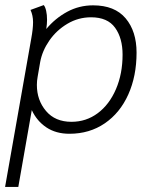

<svg xmlns="http://www.w3.org/2000/svg" viewBox="-22 -516 606 755"><path d="M101 -365Q108 -403 108 -429Q108 -455 98 -477L150 -496Q156 -489 159.5 -473.5Q163 -458 163 -438Q163 -422 160 -402Q195 -444 242 -469.5Q289 -495 344 -495Q429 -495 472 -444Q515 -393 515 -309Q515 -217 482.5 -144.5Q450 -72 390 -31Q330 10 251 10Q198 10 160.5 -15Q123 -40 103 -83L50 219H-2ZM460 -301Q460 -366 430.5 -407Q401 -448 336 -448Q286 -448 243 -422.5Q200 -397 172 -356.5Q144 -316 136 -272L126 -214Q123 -198 123 -182Q123 -122 159 -79.5Q195 -37 259 -37Q317 -37 362.5 -71Q408 -105 434 -165.5Q460 -226 460 -301Z"/></svg>

Font: Niramit ExtraLight
Style: Italic
Weight: 200
Italic angle: -10°
Designer: Katatrad Aksorn Co.,Ltd.
Foundry: Cadson Demak Co.,Ltd.
Version: Version 1.000; ttfautohint (v1.6)